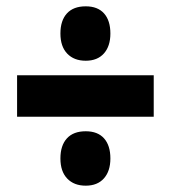

<svg xmlns="http://www.w3.org/2000/svg" viewBox="-20 -656 540 607"><path d="M251 -464Q214 -464 192.5 -486.5Q171 -509 171 -550Q171 -591 191.5 -613.5Q212 -636 251 -636Q289 -636 309 -613.5Q329 -591 329 -550Q329 -510 308.5 -487Q288 -464 251 -464ZM34 -287V-418H466V-287ZM251 -69Q214 -69 192.5 -91.5Q171 -114 171 -155Q171 -196 191.5 -218.5Q212 -241 251 -241Q289 -241 309 -218.5Q329 -196 329 -155Q329 -115 308.5 -92Q288 -69 251 -69Z"/></svg>

Font: Noto Sans Lao UI ExtCond Blk
Style: Regular
Weight: 900
Width: 2
Designer: Monotype Design Team
Foundry: Monotype Imaging Inc.
Version: Version 2.000; ttfautohint (v1.8.4.7-5d5b)